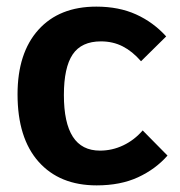

<svg xmlns="http://www.w3.org/2000/svg" viewBox="-20 -540 545 580"><path d="M486 -70Q450 -29 397 -4.5Q344 20 272 20Q160 20 96.5 -51.5Q33 -123 33 -255Q33 -380 96 -450Q159 -520 271 -520Q339 -520 391 -496.5Q443 -473 482 -430L406 -355Q380 -385 350.5 -400Q321 -415 285 -415Q226 -415 199.5 -375.5Q173 -336 173 -253Q173 -169 200 -127Q227 -85 282 -85Q319 -85 352.5 -101Q386 -117 411 -146Z"/></svg>

Font: Moderustic SemiBold
Style: Regular
Weight: 600
Designer: Tural Alisoy
Foundry: TAFT Foundry
Version: Version 2.120